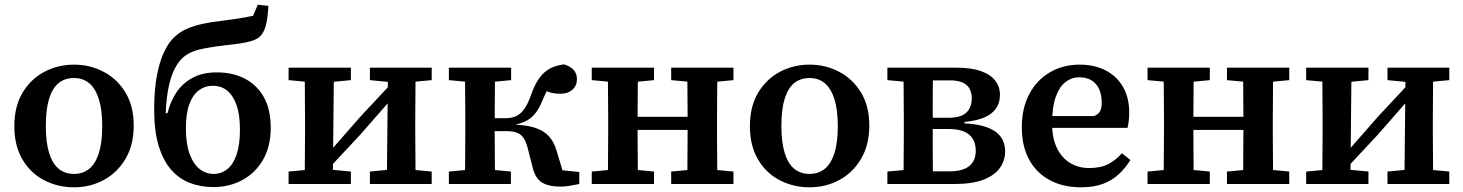

<svg xmlns="http://www.w3.org/2000/svg" viewBox="-20 -783 6224 817"><path d="M295 14Q226 14 168 -16Q110 -46 75.5 -104.5Q41 -163 41 -246Q41 -330 76 -388.5Q111 -447 169 -477.5Q227 -508 295 -508Q362 -508 420 -478Q478 -448 513.5 -390Q549 -332 549 -249Q549 -166 514 -107Q479 -48 421.5 -17Q364 14 295 14ZM295 -43Q333 -43 359.5 -64.5Q386 -86 400.5 -131Q415 -176 415 -246Q415 -316 400.5 -361.5Q386 -407 359.5 -429Q333 -451 295 -451Q256 -451 229.5 -429.5Q203 -408 189 -363Q175 -318 175 -248Q175 -177 189 -132Q203 -87 229.5 -65Q256 -43 295 -43Z M888 13Q834 13 788 -4.5Q742 -22 708 -61Q674 -100 655 -163Q636 -226 636 -316Q636 -402 648 -463.5Q660 -525 680 -565.5Q700 -606 724 -627Q748 -649 777.5 -661.5Q807 -674 844.5 -682Q882 -690 927 -695Q959 -699 983 -702.5Q1007 -706 1025 -709.5Q1043 -713 1057 -716L1077 -763L1122 -758Q1120 -715 1114 -687Q1108 -659 1098.5 -643.5Q1089 -628 1075 -619Q1063 -612 1045 -607Q1027 -602 1001 -598Q975 -594 936 -590Q869 -582 827 -572Q785 -562 757 -537Q739 -520 723.5 -490.5Q708 -461 698 -414.5Q688 -368 685 -301L693 -302Q705 -352 731.5 -391Q758 -430 800.5 -452.5Q843 -475 902 -475Q971 -475 1022.5 -448Q1074 -421 1103 -369Q1132 -317 1132 -240Q1132 -160 1099.5 -103.5Q1067 -47 1011.5 -17Q956 13 888 13ZM889 -43Q922 -43 947.5 -63.5Q973 -84 987 -126Q1001 -168 1001 -232Q1001 -295 986.5 -336Q972 -377 946.5 -397.5Q921 -418 886 -418Q852 -418 826 -398.5Q800 -379 785.5 -339Q771 -299 771 -237Q771 -172 786.5 -129Q802 -86 828.5 -64.5Q855 -43 889 -43Z M1208 0V-53L1315 -63H1369L1473 -53V0ZM1554 0V-53L1657 -63H1711L1817 -53V0ZM1276 0Q1277 -30 1277 -67.5Q1277 -105 1277.5 -144Q1278 -183 1278 -218V-277Q1278 -312 1277.5 -351Q1277 -390 1277 -427.5Q1277 -465 1276 -495H1401L1396 0ZM1373 -60 1351 -125H1372L1513 -286L1654 -437L1673 -370H1653L1513 -210ZM1626 0 1631 -495H1749Q1748 -465 1748 -427.5Q1748 -390 1747.5 -351Q1747 -312 1747 -277V-218Q1747 -183 1747.5 -144Q1748 -105 1748 -67.5Q1748 -30 1749 0ZM1208 -442V-495H1473V-442L1369 -432H1316ZM1554 -442V-495H1817V-442L1711 -432H1657Z M1890 0V-53L1998 -63H2050L2154 -53V0ZM1890 -442V-495H2155V-442L2050 -432H1998ZM1958 0Q1959 -31 1959 -68Q1959 -105 1959.5 -144Q1960 -183 1960 -218V-277Q1960 -312 1959.5 -351Q1959 -390 1959 -427.5Q1959 -465 1958 -495H2087Q2086 -465 2086 -427Q2086 -389 2085.5 -349.5Q2085 -310 2085 -273V-224Q2085 -187 2085.5 -146.5Q2086 -106 2086 -68.5Q2086 -31 2087 0ZM2247 -69 2224 -158Q2217 -184 2206 -198.5Q2195 -213 2177.5 -219Q2160 -225 2135 -225H2047V-280H2130Q2157 -280 2176.5 -289Q2196 -298 2211.5 -320Q2227 -342 2240 -380Q2256 -425 2275.5 -451.5Q2295 -478 2320.5 -491.5Q2346 -505 2380 -509Q2405 -502 2420 -486.5Q2435 -471 2435 -446Q2435 -419 2416 -401.5Q2397 -384 2364 -384Q2336 -384 2314 -392Q2292 -400 2271 -413L2340 -447Q2326 -428 2313 -406.5Q2300 -385 2285 -348Q2272 -318 2256 -298.5Q2240 -279 2218 -268Q2196 -257 2165 -251V-253Q2221 -251 2257.5 -239Q2294 -227 2315.5 -203.5Q2337 -180 2348 -143L2388 -10L2301 -66L2445 -51V0Q2428 3 2407 7Q2386 11 2365 11Q2314 11 2286 -6.5Q2258 -24 2247 -69Z M2566 0Q2567 -30 2567 -67.5Q2567 -105 2567.5 -144Q2568 -183 2568 -218V-277Q2568 -312 2567.5 -351Q2567 -390 2567 -427.5Q2567 -465 2566 -495H2695Q2694 -465 2694 -427.5Q2694 -390 2693.5 -351Q2693 -312 2693 -277V-238Q2693 -194 2693.5 -150.5Q2694 -107 2694 -68.5Q2694 -30 2695 0ZM2904 0Q2905 -31 2905 -69Q2905 -107 2905.5 -150.5Q2906 -194 2906 -238V-277Q2906 -312 2905.5 -351Q2905 -390 2905 -427.5Q2905 -465 2904 -495H3033Q3032 -465 3032 -427.5Q3032 -390 3031.5 -351Q3031 -312 3031 -277V-218Q3031 -183 3031.5 -144Q3032 -105 3032 -67.5Q3032 -30 3033 0ZM2498 0V-53L2606 -63H2658L2763 -53V0ZM2498 -442V-495H2763V-442L2658 -432H2606ZM2836 0V-53L2944 -63H2996L3101 -53V0ZM2836 -442V-495H3101V-442L2996 -432H2944ZM2655 -230V-286H2943V-230Z M3425 14Q3356 14 3298 -16Q3240 -46 3205.5 -104.5Q3171 -163 3171 -246Q3171 -330 3206 -388.5Q3241 -447 3299 -477.5Q3357 -508 3425 -508Q3492 -508 3550 -478Q3608 -448 3643.5 -390Q3679 -332 3679 -249Q3679 -166 3644 -107Q3609 -48 3551.5 -17Q3494 14 3425 14ZM3425 -43Q3463 -43 3489.5 -64.5Q3516 -86 3530.5 -131Q3545 -176 3545 -246Q3545 -316 3530.5 -361.5Q3516 -407 3489.5 -429Q3463 -451 3425 -451Q3386 -451 3359.5 -429.5Q3333 -408 3319 -363Q3305 -318 3305 -248Q3305 -177 3319 -132Q3333 -87 3359.5 -65Q3386 -43 3425 -43Z M3756 0V-53L3864 -63L3901 -54H4020Q4077 -54 4104.5 -76.5Q4132 -99 4132 -141Q4132 -171 4120 -191.5Q4108 -212 4082.5 -223Q4057 -234 4018 -234H3912V-282H4017Q4068 -282 4091.5 -303.5Q4115 -325 4115 -364Q4115 -402 4092.5 -421.5Q4070 -441 4022 -441H3902L3864 -432L3756 -442V-495H4050Q4113 -495 4154 -480.5Q4195 -466 4215 -440Q4235 -414 4235 -379Q4235 -345 4218 -321Q4201 -297 4168 -283Q4135 -269 4084 -264V-258Q4170 -254 4213.5 -224.5Q4257 -195 4257 -138Q4257 -101 4235.5 -69.5Q4214 -38 4166.5 -19Q4119 0 4041 0ZM3824 0Q3825 -31 3825 -68Q3825 -105 3825.5 -144Q3826 -183 3826 -218V-277Q3826 -312 3825.5 -351Q3825 -390 3825 -427.5Q3825 -465 3824 -495H3950Q3950 -465 3949.5 -427Q3949 -389 3949 -348.5Q3949 -308 3949 -270V-218Q3949 -183 3949 -144Q3949 -105 3949.5 -68Q3950 -31 3950 0Z M4580 14Q4503 14 4446 -17Q4389 -48 4358.5 -105Q4328 -162 4328 -242Q4328 -322 4359.5 -382Q4391 -442 4447 -475Q4503 -508 4574 -508Q4638 -508 4685.5 -483Q4733 -458 4759 -412.5Q4785 -367 4785 -305Q4785 -285 4783 -268.5Q4781 -252 4778 -239H4405V-289H4635Q4655 -297 4661.5 -310.5Q4668 -324 4668 -346Q4668 -381 4656.5 -405Q4645 -429 4624 -441.5Q4603 -454 4573 -454Q4540 -454 4514 -434Q4488 -414 4472.5 -371Q4457 -328 4457 -257Q4457 -195 4477.5 -153Q4498 -111 4533.5 -89.5Q4569 -68 4615 -68Q4664 -68 4696.5 -85Q4729 -102 4754 -131L4790 -102Q4769 -68 4740.5 -41.5Q4712 -15 4673 -0.5Q4634 14 4580 14Z M4931 0Q4932 -30 4932 -67.5Q4932 -105 4932.5 -144Q4933 -183 4933 -218V-277Q4933 -312 4932.5 -351Q4932 -390 4932 -427.5Q4932 -465 4931 -495H5060Q5059 -465 5059 -427.5Q5059 -390 5058.5 -351Q5058 -312 5058 -277V-238Q5058 -194 5058.5 -150.5Q5059 -107 5059 -68.5Q5059 -30 5060 0ZM5269 0Q5270 -31 5270 -69Q5270 -107 5270.5 -150.5Q5271 -194 5271 -238V-277Q5271 -312 5270.5 -351Q5270 -390 5270 -427.5Q5270 -465 5269 -495H5398Q5397 -465 5397 -427.5Q5397 -390 5396.5 -351Q5396 -312 5396 -277V-218Q5396 -183 5396.5 -144Q5397 -105 5397 -67.5Q5397 -30 5398 0ZM4863 0V-53L4971 -63H5023L5128 -53V0ZM4863 -442V-495H5128V-442L5023 -432H4971ZM5201 0V-53L5309 -63H5361L5466 -53V0ZM5201 -442V-495H5466V-442L5361 -432H5309ZM5020 -230V-286H5308V-230Z M5538 0V-53L5645 -63H5699L5803 -53V0ZM5884 0V-53L5987 -63H6041L6147 -53V0ZM5606 0Q5607 -30 5607 -67.5Q5607 -105 5607.5 -144Q5608 -183 5608 -218V-277Q5608 -312 5607.5 -351Q5607 -390 5607 -427.5Q5607 -465 5606 -495H5731L5726 0ZM5703 -60 5681 -125H5702L5843 -286L5984 -437L6003 -370H5983L5843 -210ZM5956 0 5961 -495H6079Q6078 -465 6078 -427.5Q6078 -390 6077.5 -351Q6077 -312 6077 -277V-218Q6077 -183 6077.5 -144Q6078 -105 6078 -67.5Q6078 -30 6079 0ZM5538 -442V-495H5803V-442L5699 -432H5646ZM5884 -442V-495H6147V-442L6041 -432H5987Z"/></svg>

Font: Source Serif 4 SemiBold
Style: Regular
Weight: 600
Designer: Frank Grießhammer
Foundry: Adobe Systems Incorporated
Version: Version 4.004;hotconv 1.0.116;makeotfexe 2.5.65601